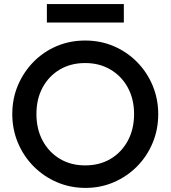

<svg xmlns="http://www.w3.org/2000/svg" viewBox="-20 -908 834 938"><path d="M398 10Q323 10 258 -18Q193 -46 144 -95.5Q95 -145 67.5 -210.5Q40 -276 40 -351Q40 -426 67.5 -491Q95 -556 143.5 -605.5Q192 -655 256.5 -682.5Q321 -710 396 -710Q471 -710 535.5 -682.5Q600 -655 649 -605.5Q698 -556 725.5 -490.5Q753 -425 753 -350Q753 -275 725.5 -209.5Q698 -144 649.5 -95Q601 -46 536.5 -18Q472 10 398 10ZM396 -100Q467 -100 520.5 -132Q574 -164 604.5 -220.5Q635 -277 635 -351Q635 -424 604.5 -480Q574 -536 520 -568Q466 -600 396 -600Q326 -600 272.5 -568.5Q219 -537 188.5 -481Q158 -425 158 -351Q158 -277 188.5 -220.5Q219 -164 272.5 -132Q326 -100 396 -100ZM209 -888H585V-798H209Z"/></svg>

Font: Outfit Medium
Style: Regular
Weight: 500
Designer: Rodrigo Fuenzalida
Foundry: fragTYPE
Version: Version 1.100; ttfautohint (v1.8.4.7-5d5b);gftools[0.9.27]